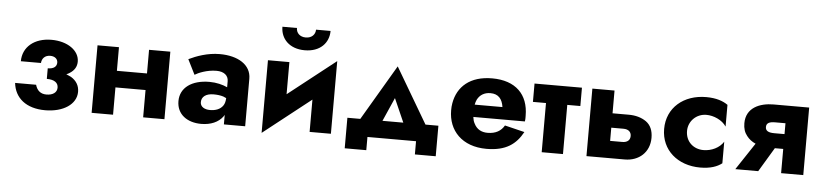

<svg xmlns="http://www.w3.org/2000/svg" viewBox="-45 -954 5575 1303"><g transform="rotate(5 2742.0 -302.5)"><path d="M279 10C401 10 491 -48 491 -134C491 -175 472 -208 434 -231C424 -236 413 -241 401 -246C409 -249 416 -252 423 -257C455 -277 471 -304 471 -338C471 -413 391 -470 281 -470C164 -470 86 -404 86 -307H223C225 -338 246 -361 282 -361C313 -361 333 -344 333 -319C333 -294 315 -275 272 -275V-203C324 -203 350 -183 350 -150C350 -117 322 -97 278 -97C239 -97 214 -118 203 -157H60C71 -56 148 10 279 10Z M946 -460V-299H741V-460H595V0H741V-186H946V0H1091V-460Z M1268 -318C1290 -332 1349 -358 1415 -358C1466 -358 1496 -333 1496 -294V-252C1496 -252 1496 -252 1496 -253C1464 -268 1421 -279 1374 -279C1253 -279 1175 -222 1175 -131C1175 -41 1246 10 1342 10C1406 10 1459 -12 1490 -55C1492 -58 1494 -61 1496 -65V0H1641V-324C1641 -419 1551 -473 1427 -473C1344 -473 1269 -445 1217 -420ZM1327 -137C1327 -174 1357 -197 1409 -197C1435 -197 1457 -194 1476 -188C1483 -185 1489 -182 1496 -179C1495 -158 1491 -141 1482 -128C1463 -100 1430 -89 1393 -89C1357 -89 1327 -105 1327 -137Z M1834 -695C1834 -614 1893 -549 1998 -549C2104 -549 2162 -614 2162 -695H2063C2063 -661 2037 -636 1998 -636C1958 -636 1933 -661 1933 -695ZM1902 -460H1756V35L2080 -220V0H2225V-495L1902 -241Z M2805 0V90H2947V-118H2859L2637 -495L2415 -118H2327V90H2474V0ZM2637 -279 2708 -118H2566Z M3397 -159C3375 -121 3339 -99 3283 -99C3243 -99 3210 -115 3191 -154C3184 -166 3180 -181 3178 -198H3529C3532 -214 3531 -229 3531 -237C3531 -382 3443 -470 3283 -470C3133 -470 3048 -393 3028 -279C3025 -263 3024 -247 3024 -230C3024 -92 3119 10 3285 10C3419 10 3486 -42 3532 -126ZM3180 -282C3182 -295 3186 -306 3191 -317C3208 -350 3239 -369 3280 -369C3334 -369 3361 -337 3369 -282Z M3572 -460V-335H3661V0H3806V-335H3895V-460Z M3966 -460V0H4227C4323 0 4395 -63 4395 -162C4395 -211 4379 -248 4347 -271C4314 -294 4274 -305 4227 -305H4117V-460ZM4117 -117V-207H4200C4235 -207 4253 -189 4253 -162C4253 -133 4233 -117 4200 -117Z M4631 -230C4631 -297 4685 -350 4753 -350C4802 -350 4861 -325 4889 -282V-430C4857 -453 4810 -470 4741 -470C4588 -470 4475 -375 4475 -230C4475 -86 4588 10 4741 10C4810 10 4857 -7 4889 -32V-179C4862 -136 4808 -110 4753 -110C4685 -110 4631 -157 4631 -230Z M5136 0 5235 -165H5292V0H5443V-460H5201C5107 -460 5014 -422 5014 -316C5014 -281 5023 -253 5041 -231C5057 -210 5077 -195 5102 -184L4980 0ZM5292 -266H5222C5184 -266 5162 -276 5162 -303C5162 -331 5184 -340 5222 -340H5292Z"/></g></svg>

Font: Jost
Style: Bold
Weight: 700
Version: Version 3.710